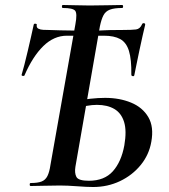

<svg xmlns="http://www.w3.org/2000/svg" viewBox="-20 -745 676 769"><path d="M353 4Q328 4 289 1Q250 -2 220 -2Q186 -2 156 -1Q126 0 103 0Q99 0 99 -6Q99 -12 103 -12Q131 -12 146.5 -18Q162 -24 170 -40Q178 -56 182 -84L282 -648Q290 -691 281 -702Q272 -713 232 -713Q228 -713 228 -719Q228 -725 232 -725Q255 -725 281.5 -724Q308 -723 339 -723Q381 -723 412.5 -724Q444 -725 469 -725Q473 -725 473 -719Q473 -713 469 -713Q438 -713 420.5 -706.5Q403 -700 394.5 -684Q386 -668 380 -639L282 -77Q278 -52 286 -36.5Q294 -21 336 -21Q398 -21 432 -59Q466 -97 478 -163Q488 -221 477 -256.5Q466 -292 438 -308.5Q410 -325 368 -325Q349 -325 327 -321Q305 -317 282 -311L278 -336Q310 -346 341.5 -349.5Q373 -353 401 -353Q459 -353 505 -334Q551 -315 574 -276Q597 -237 586 -177Q577 -125 543.5 -84Q510 -43 460.5 -19.5Q411 4 353 4ZM78 -443Q77 -440 71 -441Q65 -442 67 -447Q71 -460 77.5 -485Q84 -510 91 -540Q98 -570 104.5 -598.5Q111 -627 115 -646Q116 -651 122.5 -650Q129 -649 127 -644Q126 -634 134 -630Q142 -626 153.5 -625.5Q165 -625 173 -625Q191 -624 221.5 -623.5Q252 -623 284.5 -622.5Q317 -622 339 -622Q362 -622 373 -622.5Q384 -623 393.5 -623.5Q403 -624 420.5 -624.5Q438 -625 475 -625Q508 -625 524.5 -627Q541 -629 549 -648Q551 -653 557 -652Q563 -651 561 -644Q557 -629 551 -601Q545 -573 538 -541.5Q531 -510 526 -483.5Q521 -457 518 -444Q517 -439 511.5 -440Q506 -441 506 -446Q507 -507 496.5 -541Q486 -575 461.5 -588.5Q437 -602 396 -602H248Q196 -602 153.5 -560.5Q111 -519 78 -443Z"/></svg>

Font: Cormorant Infant Light
Style: Italic
Weight: 300
Italic angle: -10°
Designer: Christian Thalmann (Catharsis Fonts)
Foundry: Catharsis Fonts
Version: Version 4.001